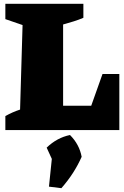

<svg xmlns="http://www.w3.org/2000/svg" viewBox="-20 -680 649 1004"><path d="M516 -293H604V0H8V-73Q45 -94 85 -107L98 -549L8 -580V-660H416V-587Q393 -577 366 -568.5Q339 -560 310 -552V-127H457ZM236 296 251 151 224 92Q278 40 346 26Q395 75 407 140Q368 228 301 304Z"/></svg>

Font: Piazzolla SC Black
Style: Regular
Weight: 900
Designer: Juan Pablo del Peral
Foundry: Huerta Tipografica
Version: Version 1.330